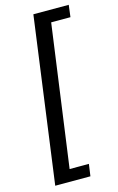

<svg xmlns="http://www.w3.org/2000/svg" viewBox="-133 -777 608 991"><g transform="rotate(-15 171.0 -281.0)"><path d="M33 161H221L230 97H127L231 -659H334L342 -723H153Z"/></g></svg>

Font: United Sans Medium
Style: Italic
Weight: 500
Italic angle: -8°
Designer: Pablo Impallari, Rodrigo Fuenzalida (Modified by Dan O. Williams)
Version: Version 1.000;PS 001.000;hotconv 1.0.88;makeotf.lib2.5.64775